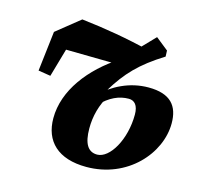

<svg xmlns="http://www.w3.org/2000/svg" viewBox="-83 -604 734 708"><g transform="rotate(15 283.5 -250.0)"><path d="M304.3 15.2C460.9 15.2 567.1 -106 567.1 -221.3C567.1 -287.9 535.2 -327.4 451 -327.4C379.1 -327.4 316.6 -295.2 267.9 -248.6L283.2 -214.9C319.2 -253.3 355.3 -268.3 391.3 -268.3C413 -268.3 427.7 -252.8 427.7 -217.7C427.7 -122.2 379.3 -39.1 331 -39.1C296.1 -39.1 278.5 -67.2 278.5 -125.3C278.5 -171.8 289.9 -217.2 317 -260.5L305.8 -279.3C350.3 -351.9 393.7 -398.7 481.8 -453.6L480.9 -476.5L432.9 -514.8L322.8 -400.5C217 -332.2 140.6 -233.4 140.6 -127.5C140.6 -39.4 195.7 15.2 304.3 15.2ZM42.6 -282.6 89.5 -275.1 135.7 -436.1 77.2 -383.9 328.6 -380.2 413.9 -459.7C327.2 -481.2 242.6 -495.8 149.7 -506.5L60.5 -434.9L42.6 -282.6Z"/></g></svg>

Font: Source Serif Variable
Style: Italic
Weight: 389
Italic angle: -12°
Designer: Frank Grießhammer
Foundry: Adobe Systems Incorporated
Version: Version 3.001;hotconv 1.0.111;makeotfexe 2.5.65597